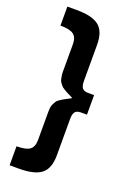

<svg xmlns="http://www.w3.org/2000/svg" viewBox="-164 -802 677 988"><g transform="rotate(20 175.0 -308.5)"><path d="M277 -362H310V-255H277Q255 -255 245.5 -243.5Q236 -232 236 -205V-6Q236 66 199 96Q162 126 75 126H25V22Q77 22 97.5 6.5Q118 -9 118 -46V-196Q118 -212 119.5 -224Q121 -236 126.5 -246Q132 -256 135 -261.5Q138 -267 150 -275Q162 -283 166 -285.5Q170 -288 187.5 -297Q205 -306 210 -309Q205 -312 190 -319.5Q175 -327 171 -329Q167 -331 156 -338Q145 -345 142 -349Q139 -353 132.5 -361Q126 -369 124 -377Q122 -385 120 -396Q118 -407 118 -420V-571Q118 -608 97.5 -623.5Q77 -639 25 -639V-743H75Q162 -743 199 -713Q236 -683 236 -611V-412Q236 -385 245.5 -373.5Q255 -362 277 -362Z"/></g></svg>

Font: Montserrat arm Medium
Style: Regular
Weight: 500
Designer: Julieta Ulanovsky
Foundry: Julieta Ulanovsky
Version: Version 6.000;PS 006.000;hotconv 1.0.88;makeotf.lib2.5.64775